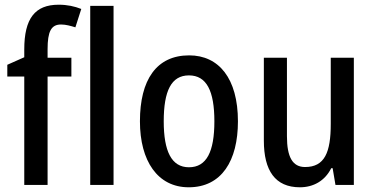

<svg xmlns="http://www.w3.org/2000/svg" viewBox="-20 -878 1592 815"><path d="M283 -553V-633H182V-669C182 -744 197 -774 239 -774C260 -774 280 -768 300 -762L325 -840C297 -851 266 -858 229 -858C128 -858 83 -799 83 -668V-635L11 -603V-553H83V-93H182V-553Z M462 -93V-853H363V-93Z M990 -363C990 -545 909 -643 783 -643C644 -643 574 -539 574 -363C574 -195 649 -83 781 -83C921 -83 990 -196 990 -363ZM675 -363C675 -492 707 -558 782 -558C857 -558 890 -492 890 -363C890 -234 857 -168 782 -168C708 -168 675 -236 675 -363Z M1482 -633H1384V-352C1384 -231 1358 -169 1275 -169C1222 -169 1198 -211 1198 -300V-633H1100V-281C1100 -154 1148 -83 1253 -83C1310 -83 1359 -110 1386 -164H1392L1404 -93H1482Z"/></svg>

Font: Noto Sans Kannada UI Condensed Medium
Style: Regular
Weight: 500
Width: 3
Designer: Jelle Bosma - Monotype Design Team
Foundry: Monotype Imaging Inc.
Version: Version 2.005